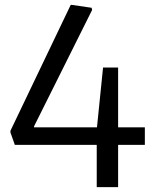

<svg xmlns="http://www.w3.org/2000/svg" viewBox="-20 -770 645 790"><path d="M23 -225V-232L271 -750H275L357 -738L359 -729L120 -250V-246H379L404 -492H466V-246H576V-174H466V0H378V-174H41Z"/></svg>

Font: Encode Sans
Style: Regular
Weight: 400
Designer: Pablo Impallari, Andres Torresi
Foundry: Pablo Impallari, Andres Torresi
Version: Version 1.000; ttfautohint (v1.00) -l 8 -r 50 -G 200 -x 14 -